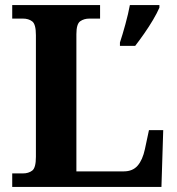

<svg xmlns="http://www.w3.org/2000/svg" viewBox="-20 -734 694 754"><path d="M28 0V-53H70Q92 -53 106.5 -64Q121 -75 121 -118V-596Q121 -639 106.5 -650Q92 -661 70 -661H28V-714H373V-661H331Q310 -661 295 -650.5Q280 -640 280 -600V-61H466Q501 -61 520.5 -83.5Q540 -106 549 -148L565 -223H621L614 0ZM451 -567Q461 -597 472.5 -639Q484 -681 490 -714H606V-704Q597 -683 581 -656Q565 -629 546.5 -602.5Q528 -576 511 -554H451Z"/></svg>

Font: Noto Serif Tamil
Style: Bold Italic
Weight: 700
Italic angle: -12°
Designer: Indian Type Foundry, Tom Grace, and the Monotype Design Team
Foundry: Monotype Imaging Inc.
Version: Version 2.003; ttfautohint (v1.8.4.7-5d5b)